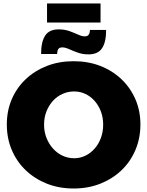

<svg xmlns="http://www.w3.org/2000/svg" viewBox="-20 -1064 842 1098"><path d="M401 -714Q484 -714 553.5 -687Q623 -660 674.5 -611Q726 -562 754.5 -496Q783 -430 783 -352Q783 -274 754.5 -206.5Q726 -139 674.5 -90Q623 -41 553.5 -13.5Q484 14 401 14Q318 14 248.5 -13.5Q179 -41 127.5 -90Q76 -139 47.5 -206Q19 -273 19 -352Q19 -431 47.5 -497Q76 -563 127.5 -611.5Q179 -660 248.5 -687Q318 -714 401 -714ZM404 -541Q369 -541 337.5 -527Q306 -513 282.5 -487Q259 -461 245.5 -426.5Q232 -392 232 -351Q232 -310 246 -275Q260 -240 283.5 -214Q307 -188 338 -173.5Q369 -159 404 -159Q438 -159 468 -173.5Q498 -188 521 -214Q544 -240 557 -275Q570 -310 570 -351Q570 -392 557 -426.5Q544 -461 521 -487Q498 -513 468 -527Q438 -541 404 -541ZM587 -893Q587 -823 563.5 -788Q540 -753 486 -753Q453 -753 425 -763Q397 -773 375 -783Q353 -793 337 -793Q320 -793 313.5 -783.5Q307 -774 307 -755H215Q215 -824 238 -860Q261 -896 316 -896Q350 -896 377.5 -886Q405 -876 427 -866Q449 -856 464 -856Q481 -856 487.5 -866Q494 -876 495 -893ZM249 -1044H555V-935H249Z"/></svg>

Font: Alexandria ExtraBold
Style: Regular
Weight: 800
Designer: Mohamed Gaber
Foundry: Kief Type Foundry
Version: Version 5.100